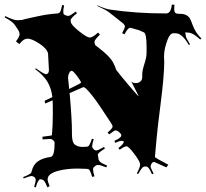

<svg xmlns="http://www.w3.org/2000/svg" viewBox="-54 -750 905 844"><path d="M103 74.2 96.2 70.8Q103 48.8 103 41.3Q103 33.7 97.4 28.8Q91.8 23.9 84.5 23.9Q77.1 23.9 50.3 34.2L47.4 28.8Q71.3 19 77.6 14.4Q84 9.8 85 3.9Q91.8 -25.9 112.3 -40.5Q132.8 -55.2 168 -60.1Q186 -61.5 186 -121.1Q186 -126 185.1 -127.9H184.1Q176.8 -139.2 166 -139.2L133.3 -137.2L132.3 -148.9Q174.3 -153.8 174.3 -155.8Q178.2 -199.2 178.2 -250Q178.2 -300.8 177.2 -309.1L145 -294.9L142.1 -307.1L176.3 -323.2Q171.9 -360.4 155.3 -389.2Q138.7 -418 101.1 -445.8L103 -450.2Q134.8 -427.2 147 -423.8Q161.1 -424.8 161.1 -441.9L157.2 -515.1Q151.9 -537.1 118.7 -558.6Q85.4 -580.1 67.4 -580.1Q49.3 -580.1 31.2 -556.2L16.1 -567.9Q32.2 -589.4 32.2 -599.4Q32.2 -609.4 22.9 -623L11.2 -640.1Q2.4 -654.8 -33.7 -673.8L-30.8 -679.2Q4.9 -661.1 22 -661.1L42 -662.1Q46.9 -664.6 92.5 -674.3Q138.2 -684.1 147.7 -685.3Q157.2 -686.5 171.6 -688.5Q186 -690.4 195.8 -690.7Q205.6 -690.9 210 -697.3Q214.4 -703.6 219.2 -728L228 -726.1Q224.1 -708.5 224.1 -701.4Q224.1 -694.3 224.6 -691.9Q225.1 -689.5 226.6 -687.7Q228 -686 228.8 -685.5Q229.5 -685.1 232.4 -683.8Q235.4 -682.6 237.8 -681.4Q240.2 -680.2 247.1 -680.2Q253.9 -680.2 279.3 -699.2L284.2 -691.9Q256.3 -669.9 256.3 -660.2Q256.3 -657.2 257.3 -654.8V-651.9Q261.2 -638.7 294.7 -611.8Q328.1 -585 340.8 -585Q353.5 -585 377 -606.9L385.3 -598.1Q361.3 -574.2 361.3 -566.7Q361.3 -559.1 364.3 -553.2L363.3 -554.2Q364.3 -551.3 367.2 -549.6Q370.1 -547.9 380.6 -539.3Q391.1 -530.8 394.8 -527.8Q398.4 -524.9 407.7 -516.8Q417 -508.8 421.1 -504.2Q425.3 -499.5 432.1 -491.5Q439 -483.4 442.4 -476.6Q452.6 -458.5 456.1 -443.8Q473.6 -420.4 513.2 -373.8Q552.7 -327.1 556.2 -326.2L522.9 -392.1Q529.8 -384.8 542.7 -384.8Q555.7 -384.8 563.5 -392.1Q571.3 -399.4 571.3 -411.1V-423.8Q571.3 -439.9 580.8 -469.2Q590.3 -498.5 590.3 -517.1V-544.9Q590.3 -602.5 578.1 -607.9L557.1 -617.2L526.4 -626Q519.5 -627.9 518.1 -627.9Q508.3 -627.9 493.2 -599.1L482.9 -604Q495.1 -627.9 495.1 -633.5Q495.1 -639.2 487.3 -647L424.3 -696.8Q412.6 -706.1 373 -724.1L374 -726.1Q413.6 -709.5 429.2 -708Q542.5 -690.9 676.3 -690.9Q697.8 -690.9 701.2 -730L712.9 -729Q711.9 -723.1 711.9 -715.6Q711.9 -708 712.2 -704.3Q712.4 -700.7 714.1 -698Q715.8 -695.3 716.3 -693.8Q716.8 -692.4 720 -691.4Q723.1 -690.4 724.1 -690.4Q729 -689 741.7 -689Q754.4 -689 765.6 -683.1Q776.9 -677.2 782.2 -666Q787.6 -654.8 792 -642.1Q804.7 -606 831.1 -581.1L826.2 -576.2Q797.4 -603 779.3 -606L760.3 -607.9Q762.7 -587.9 766.1 -582Q769.5 -576.2 774.2 -567.9Q778.8 -559.6 781.2 -555.2L776.4 -551.8Q748.5 -600.1 722.7 -603.5Q719.2 -604 709 -604Q694.3 -604 683.6 -578.1Q667 -536.1 667 -501L668 -477.1Q667.5 -415 652.8 -300Q638.2 -185.1 635.3 -150.9L627 -60.1Q627 -56.6 686 -25.9L677.2 -14.2L624 -38.1Q616.7 -38.1 612.3 -30.8Q607.9 -23.4 607.9 -18.1Q607.9 -12.7 621.1 13.2L614.3 16.1Q604 -6.8 598.6 -12.5Q593.3 -18.1 586.9 -18.1H583Q576.7 -18.1 571.3 -12.5Q565.9 -6.8 553.2 15.1L547.4 12.2Q562 -14.2 562 -26.9Q562 -39.6 536.6 -73.2Q511.2 -106.9 502.2 -106.9Q493.2 -106.9 472.2 -91.8L466.3 -99.1Q490.2 -117.7 490.2 -127V-127.9Q487.3 -130.9 479.5 -130.9Q471.7 -130.9 452.1 -122.1L449.2 -130.9Q479 -144.5 479 -153.8Q479 -158.2 478 -160.2V-159.2L475.1 -164.1L466.3 -171.9Q460.4 -176.8 454.1 -176.8Q447.8 -176.8 426.3 -159.2L418.9 -167Q440.9 -186.5 440.9 -192.9Q440.9 -199.2 434.6 -208.5Q428.2 -217.8 410.4 -245.1Q392.6 -272.5 381.8 -288.1Q351.6 -332.5 324.2 -360.8Q315.9 -367.2 313 -367.2L252 -340.8Q262.2 -228 262.2 -172.9V-161.1Q262.2 -124 275.4 -114Q288.6 -104 309.6 -104.2Q330.6 -104.5 333.5 -106.4Q339.8 -109.9 350.1 -140.1L357.9 -138.2Q351.1 -115.7 351.1 -107.7Q351.1 -99.6 357.9 -94.2Q361.3 -88.9 369.4 -88.9Q377.4 -88.9 403.3 -104L407.2 -97.2Q388.7 -85 382.3 -79.3Q376 -73.7 376 -68.8L377 -64L378.9 -51.8Q379.9 -43.9 387 -37.8Q394 -31.7 417 -22L413.1 -14.2Q386.7 -24.9 377.9 -24.9Q369.1 -24.9 363.3 -19Q355 -14.6 355 -4.6Q355 5.4 361.3 24.9L351.1 27.8Q341.8 -2.9 336.7 -5.4Q331.5 -7.8 325.2 -7.8L293.9 -8.8Q258.3 -9.8 223.6 -3.9Q155.3 8.3 155.3 38.1Q155.3 46.9 164.1 68.8L154.3 73.2Q145 50.3 138.9 44.2Q132.8 38.1 123 38.1Q113.3 38.1 103 74.2ZM245.1 -405.8 246.1 -398.9 250 -358.9Q302.2 -384.3 302.2 -386.2Q302.2 -393.1 284.7 -416Q267.1 -439 261 -439Q254.9 -439 250 -428.7Q245.1 -418.5 245.1 -405.8Z"/></svg>

Font: Eater Caps
Style: Regular
Weight: 400
Version: Version 001.002